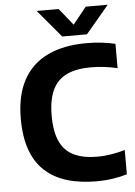

<svg xmlns="http://www.w3.org/2000/svg" viewBox="-62 -996 742 1052"><g transform="rotate(-5 309.0 -470.0)"><path d="M427.5 9.5Q335.5 9.5 264 -12.2Q192.5 -34 142.8 -79.8Q93 -125.5 67.5 -197Q42 -268.5 42 -368.5Q42 -495.5 88 -580.2Q134 -665 222 -707.2Q310 -749.5 435.5 -749.5Q478 -749.5 517.5 -745.2Q557 -741 594.5 -732V-598Q559.5 -606.5 523.2 -611Q487 -615.5 448.5 -615.5Q368.5 -615.5 316.2 -590.8Q264 -566 238 -512Q212 -458 212 -370.5Q212 -280 237.8 -226.2Q263.5 -172.5 314.8 -148.5Q366 -124.5 443 -124.5Q481 -124.5 518.5 -130.8Q556 -137 594.5 -148V-14.5Q559 -3.5 515.8 3Q472.5 9.5 427.5 9.5ZM307.5 -797.5 180 -949H301L388 -841H363L450 -949H571L443.5 -797.5Z"/></g></svg>

Font: Encode Sans SC Condensed Thin
Style: Bold
Weight: 700
Version: Version 3.002